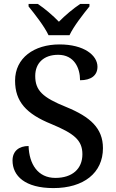

<svg xmlns="http://www.w3.org/2000/svg" viewBox="-20 -951 594 981"><path d="M228 -771H335C356 -816 406 -880 437 -918V-931H390C355 -908 311 -871 281 -840C251 -871 208 -908 173 -931H126V-918C157 -880 207 -816 228 -771ZM253 10C407 10 506 -67 506 -194C506 -296 441 -354 319 -404C197 -453 160 -489 160 -563C160 -629 204 -671 277 -671C359 -671 389 -604 389 -541C446 -541 478 -566 478 -610C478 -668 410 -724 284 -724C154 -724 57 -655 57 -539C57 -432 114 -369 243 -317C358 -269 401 -235 401 -163C401 -88 349 -42 263 -42C173 -42 129 -113 126 -205C77 -205 44 -179 44 -131C44 -52 108 10 253 10Z"/></svg>

Font: Noto Serif Georgian Medium
Style: Regular
Weight: 500
Designer: Monotype Design Team, Akaki Razmadze
Foundry: Google LLC
Version: Version 2.003